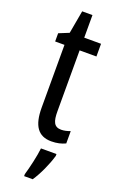

<svg xmlns="http://www.w3.org/2000/svg" viewBox="-168 -752 595 966"><g transform="rotate(20 129.5 -269.5)"><path d="M197 -113C158 -113 148 -140 148 -194V-520H238V-588H148V-709H93L71 -586L17 -564V-520H67V-184C67 -88 99 -41 170 -41C200 -41 224 -47 245 -57V-123C229 -117 213 -113 197 -113ZM217 20V10H134C130 50 113 123 102 159V170H148C175 130 203 69 217 20Z"/></g></svg>

Font: Noto Sans Tamil UI ExtraCondensed
Style: Regular
Weight: 400
Width: 2
Designer: Jelle Bosma - Monotype Design Team
Foundry: Monotype Imaging Inc.
Version: Version 2.004